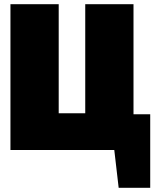

<svg xmlns="http://www.w3.org/2000/svg" viewBox="-20 -718 747 919"><path d="M619 -171V-698H388V-176H261V-698H30V0H527L548 181H699V-171Z"/></svg>

Font: Fira Sans Ultra
Style: Regular
Weight: 950
Designer: Carrois Corporate & Edenspiekermann AG
Foundry: Carrois Corporate GbR & Edenspiekermann AG
Version: Version 4.203;PS 004.203;hotconv 1.0.88;makeotf.lib2.5.64775